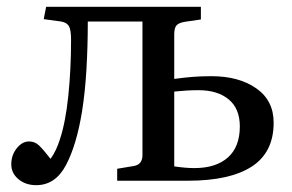

<svg xmlns="http://www.w3.org/2000/svg" viewBox="-20 -529 854 562"><path d="M86 13Q55 13 34 -4.5Q13 -22 13 -48Q13 -75 29 -95Q45 -115 65 -115Q82 -115 94.5 -103Q107 -91 128 -64Q145 -88 155 -120Q172 -171 180 -249Q188 -327 188 -412Q188 -441 182 -452Q176 -463 159 -466L108 -473L115 -509H568V-472L520 -465Q503 -462 496.5 -454.5Q490 -447 490 -428V-298Q519 -302 544 -304Q569 -306 599 -306Q679 -306 730 -270.5Q781 -235 781 -170Q781 -83 717 -41.5Q653 0 530 0H323V-35L371 -43Q397 -47 397 -75V-466H237Q237 -393 233 -325.5Q229 -258 220 -202Q204 -104 173 -45.5Q142 13 86 13ZM549 -37Q612 -37 647 -68Q682 -99 682 -159Q682 -211 649.5 -238Q617 -265 561 -265Q542 -265 526.5 -264Q511 -263 490 -261V-42Q523 -37 549 -37Z"/></svg>

Font: Literata 36pt
Style: Regular
Weight: 400
Designer: Latin by Veronika Burian and Jose Scaglione. Greek by Irene Vlachou. Cyrillic by Vera Evstafieva.
Foundry: TypeTogether
Version: Version 3.002